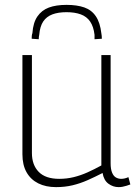

<svg xmlns="http://www.w3.org/2000/svg" viewBox="-20 -758 560 788"><path d="M210 10Q168 10 137 -5.5Q106 -21 89 -51Q72 -81 72 -125V-532H111V-130Q111 -81 139 -52.5Q167 -24 223 -24Q254 -24 282.5 -31Q311 -38 339 -50.5Q367 -63 396 -79V-532H434V-88Q434 -64 440 -49.5Q446 -35 456 -29.5Q466 -24 477 -24Q492 -24 507 -31L515 -1Q507 2 499 4.5Q491 7 483 8.5Q475 10 467 10Q444 10 425 -4Q406 -18 401 -48Q370 -32 339.5 -18.5Q309 -5 277.5 2.5Q246 10 210 10ZM253 -738Q296 -738 326 -727.5Q356 -717 373.5 -691Q391 -665 396 -621Q397 -616 397.5 -610.5Q398 -605 398 -599L368 -597Q368 -602 368 -606.5Q368 -611 368 -615Q364 -649 350 -669.5Q336 -690 311.5 -699Q287 -708 253 -708Q219 -708 195 -699Q171 -690 157.5 -670Q144 -650 141 -615Q140 -611 139.5 -606.5Q139 -602 139 -597L110 -599Q110 -605 110.5 -611Q111 -617 113 -622Q116 -665 133.5 -690.5Q151 -716 180.5 -727Q210 -738 253 -738Z"/></svg>

Font: Georama ExtraCondensed Thin ExtraLight
Style: Regular
Weight: 250
Version: Version 1.001